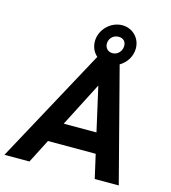

<svg xmlns="http://www.w3.org/2000/svg" viewBox="-152 -964 950 1065"><g transform="rotate(15 322.5 -432.0)"><path d="M-27.5 0H116L186 -136.5H460L491 0H629L460 -650C497.5 -671.5 524 -712.5 524 -758C524 -818.5 477.5 -863.5 419 -863.5C352.5 -863.5 294 -805.5 294 -738.5C294 -706.5 307 -677.5 329.5 -658ZM245.5 -252 376 -506 433.5 -252ZM361.5 -743.5C361.5 -770.5 382.5 -796.5 416.5 -796.5C443.5 -796.5 458 -778.5 458 -755.5C458 -726.5 436.5 -699.5 405 -699.5C377.5 -699.5 361.5 -719.5 361.5 -743.5Z"/></g></svg>

Font: HK Grotesk
Style: Bold Italic
Weight: 700
Italic angle: -16°
Designer: Alfredo Marco Pradil
Foundry: Hanken Design Co.
Version: Version 3.001;FEAKit 1.0